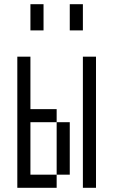

<svg xmlns="http://www.w3.org/2000/svg" viewBox="-20 -895 540 915"><path d="M62.5 -625Q62.5 -625 62.5 0H250V-62.5H125Q125 -62.5 125 -312.5H250Q250 -312.5 250 -62.5H312.5Q312.5 -62.5 312.5 -312.5H250V-375H125Q125 -375 125 -625ZM375 -625Q375 -625 375 0H437.5Q437.5 0 437.5 -625ZM125 -875Q125 -875 125 -750H187.5Q187.5 -750 187.5 -875ZM312.5 -875Q312.5 -875 312.5 -750H375Q375 -750 375 -875Z"/></svg>

Font: UnifontExMono
Style: Regular
Weight: 500
Version: Version 15.0.06